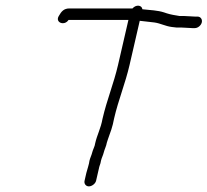

<svg xmlns="http://www.w3.org/2000/svg" viewBox="-20 -655 738 683"><path d="M344.8 -233C338.2 -196.7 325.8 -176.8 318.5 -145C317.9 -135.7 310.2 -122.2 308.1 -113C305.7 -102.7 300.4 -92.9 298.2 -83C297.5 -72.6 289.7 -50.6 287.2 -40L280.8 -12C278.3 -1.4 285.6 8 296.2 8C306.7 8 319.3 -1.4 321.8 -12L333.3 -62C336.8 -71.3 338.8 -78.7 339.4 -84C341.6 -93.4 346.7 -102.7 348.9 -112C351.4 -123 358.4 -136.1 359.9 -147C360.9 -151 362.1 -155 363.7 -159C372.8 -184.6 380.1 -202 386 -234C401.1 -299.5 425.7 -358 440.9 -424L477.1 -581C495.2 -578.7 512.5 -577 529.7 -575C551.7 -571.8 567.8 -562 591.1 -559L608.6 -557H626.6C638.6 -557 652.6 -555 664.1 -555H673.1C684 -555 695.3 -564.5 697.9 -575.5C700.4 -586.5 693.4 -596 682.6 -596H673.6C661.6 -596 649.5 -598 636.1 -598H619.1L607.5 -600C590.1 -602.6 577.2 -605.9 563.1 -611C540.6 -618.2 514.8 -619.1 486.6 -622C484.5 -637.5 463.8 -639.5 451.3 -625H227.3C207.1 -625 198.4 -614.5 189.1 -598C175.1 -574.9 209 -561.5 223.8 -584H436.8L399.9 -424C384.5 -357.5 360.3 -300.1 344.8 -233Z"/></svg>

Font: HoneyBee
Style: SeLitIt
Weight: 300
Foundry: Cannot Into Space Fonts
Version: Version 0.89